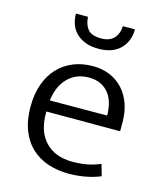

<svg xmlns="http://www.w3.org/2000/svg" viewBox="-105 -758 714 845"><g transform="rotate(15 252.0 -335.5)"><path d="M458 -230H122V-221Q122 -138 166.5 -92Q211 -46 289 -46Q324 -46 354 -51.5Q384 -57 416 -70L431 -18Q404 -6 366 1.5Q328 9 286 9Q237 9 194 -5Q151 -19 118.5 -48.5Q86 -78 67.5 -124Q49 -170 49 -234Q49 -289 64.5 -334Q80 -379 109 -410.5Q138 -442 178.5 -459Q219 -476 269 -476Q312 -476 346.5 -461.5Q381 -447 406 -420Q431 -393 444.5 -355Q458 -317 458 -271ZM385 -282Q385 -310 378.5 -335.5Q372 -361 357.5 -380.5Q343 -400 320 -411.5Q297 -423 265 -423Q207 -423 169.5 -385Q132 -347 124 -281ZM191 -680Q193 -645 210 -624Q227 -603 271 -603Q308 -603 328 -623Q348 -643 350 -680H405Q405 -626 370.5 -591Q336 -556 271 -556Q235 -556 209.5 -566.5Q184 -577 167.5 -594Q151 -611 143.5 -633.5Q136 -656 136 -680Z"/></g></svg>

Font: Mukta Light
Style: Regular
Weight: 300
Designer: Girish Dalvi and Yashodeep Gholap
Foundry: Ek Type
Version: Version 2.538;PS 1.002;hotconv 16.6.51;makeotf.lib2.5.65220;